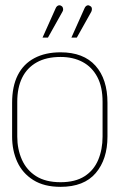

<svg xmlns="http://www.w3.org/2000/svg" viewBox="-20 -715 467 745"><path d="M222 -669Q225 -674 225 -678Q225 -682 223.5 -686Q222 -690 218 -692Q214 -695 209.5 -694.5Q205 -694 201.5 -691Q198 -688 196 -683L145 -569H166ZM334 -669Q336 -673 336.5 -677.5Q337 -682 335.5 -686Q334 -690 329 -692Q325 -695 321 -694.5Q317 -694 313.5 -691Q310 -688 308 -683L257 -569H278ZM397 -185V-316Q397 -408 350.5 -460Q304 -512 215 -512Q156 -512 113.5 -489.5Q71 -467 49 -423.5Q27 -380 27 -316V-185Q27 -131 47 -87Q67 -43 109 -16.5Q151 10 215 10Q306 10 351.5 -43.5Q397 -97 397 -185ZM378 -320V-185Q378 -135 361 -94.5Q344 -54 308 -31Q272 -8 215 -8Q157 -8 120 -31.5Q83 -55 65 -95.5Q47 -136 47 -185V-320Q47 -375 66 -413.5Q85 -452 122.5 -473Q160 -494 215 -494Q264 -494 300.5 -474.5Q337 -455 357.5 -416.5Q378 -378 378 -320Z"/></svg>

Font: Advent Pro Thin
Style: Regular
Weight: 250
Version: Version 3.000